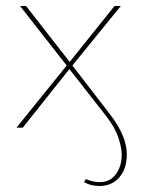

<svg xmlns="http://www.w3.org/2000/svg" viewBox="-20 -427 470 642"><path d="M261 182 267 172Q292 182 313 182Q348 182 367.5 155.5Q387 129 387 90Q387 67 376 33.5Q365 0 335 -39L212 -196L56 0H35L203 -208L47 -407H67L213 -220L363 -407H384L222 -208L347 -46Q404 28 404 89Q404 137 379 166Q354 195 312 195Q284 195 261 182Z"/></svg>

Font: Ysabeau Infant Thin
Style: Regular
Weight: 200
Designer: Christian Thalmann (Catharsis Fonts)
Version: Version 0.003